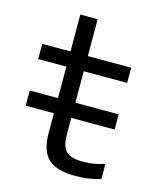

<svg xmlns="http://www.w3.org/2000/svg" viewBox="-107 -767 713 855"><g transform="rotate(15 250.0 -340.0)"><path d="M27 -235V-305H437V-235ZM322 10Q234 10 195.5 -26Q157 -62 157 -147V-450H27V-520H157V-690H237V-520H437V-450H237V-164Q237 -105 258.5 -82.5Q280 -60 338 -60Q366 -60 390.5 -64.5Q415 -69 437 -77V-7Q409 2 380.5 6Q352 10 322 10Z"/></g></svg>

Font: M PLUS 1 Code
Style: Regular
Weight: 400
Designer: Coji Morishita
Foundry: UNDERFOREST DESIGN
Version: Version 1.005